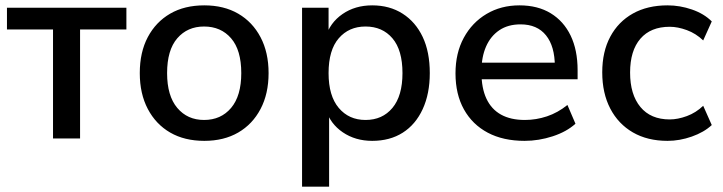

<svg xmlns="http://www.w3.org/2000/svg" viewBox="-20 -517 2700 717"><path d="M178 0V-407H6V-488H452V-407H279V0Z M743 9Q669 9 615.5 -22Q562 -53 532 -110Q502 -167 502 -244Q502 -322 532 -378.5Q562 -435 615.5 -466Q669 -497 743 -497Q816 -497 869.5 -466Q923 -435 953 -378Q983 -321 983 -244Q983 -167 953 -110Q923 -53 869.5 -22Q816 9 743 9ZM742 -69Q805 -69 843 -114Q881 -159 881 -244Q881 -330 843 -374Q805 -418 742 -418Q680 -418 642 -374Q604 -330 604 -244Q604 -159 642 -114Q680 -69 742 -69Z M1108 180V-488H1207V-378H1196Q1212 -432 1259 -464.5Q1306 -497 1370 -497Q1435 -497 1483.5 -466Q1532 -435 1558.5 -379Q1585 -323 1585 -244Q1585 -167 1558.5 -109.5Q1532 -52 1484 -21.5Q1436 9 1370 9Q1307 9 1260 -23Q1213 -55 1197 -108H1209V180ZM1345 -69Q1408 -69 1445.5 -114Q1483 -159 1483 -244Q1483 -330 1445.5 -374Q1408 -418 1345 -418Q1283 -418 1245 -374Q1207 -330 1207 -244Q1207 -159 1245 -114Q1283 -69 1345 -69Z M1939 9Q1859 9 1801.5 -21.5Q1744 -52 1712.5 -108.5Q1681 -165 1681 -243Q1681 -319 1712 -376Q1743 -433 1797 -465Q1851 -497 1920 -497Q1988 -497 2036.5 -467.5Q2085 -438 2111 -384Q2137 -330 2137 -255V-221H1761V-283H2069L2052 -269Q2052 -344 2019 -385Q1986 -426 1924 -426Q1877 -426 1844.5 -404Q1812 -382 1795 -343Q1778 -304 1778 -252V-246Q1778 -188 1796.5 -148.5Q1815 -109 1851 -89Q1887 -69 1940 -69Q1982 -69 2022.5 -82.5Q2063 -96 2099 -125L2129 -55Q2096 -25 2044 -8Q1992 9 1939 9Z M2473 9Q2398 9 2343.5 -22.5Q2289 -54 2259 -111.5Q2229 -169 2229 -247Q2229 -324 2259 -380Q2289 -436 2343.5 -466.5Q2398 -497 2473 -497Q2519 -497 2564 -481.5Q2609 -466 2638 -437L2606 -366Q2579 -392 2545 -404.5Q2511 -417 2481 -417Q2410 -417 2371.5 -372.5Q2333 -328 2333 -246Q2333 -164 2371.5 -117.5Q2410 -71 2481 -71Q2511 -71 2545 -83.5Q2579 -96 2606 -122L2638 -50Q2609 -23 2563.5 -7Q2518 9 2473 9Z"/></svg>

Font: Nunito Sans 12pt SemiBold
Style: Regular
Weight: 600
Designer: Vernon Adams
Foundry: Vernon Adams
Version: Version 3.101;gftools[0.9.27]